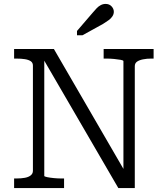

<svg xmlns="http://www.w3.org/2000/svg" viewBox="-20 -960 850 980"><path d="M52 0V-49H63Q88 -49 107 -52.5Q126 -56 137 -65Q148 -74 148 -88V-625Q148 -640 137 -647.5Q126 -655 107 -658Q88 -661 63 -661H52V-710H255L621 -79L610 -74V-648Q610 -652 596.5 -654.5Q583 -657 563 -659Q543 -661 523 -661H509V-710H764V-661H753Q729 -661 709.5 -657Q690 -653 679 -645Q668 -637 668 -622V0H584L191 -676L206 -677V-62Q206 -59 220 -56Q234 -53 254.5 -51Q275 -49 293 -49H307V0ZM453 -895 373 -802V-780H401L506 -838Q522 -848 534.5 -857Q547 -866 554 -877Q561 -888 561 -900Q561 -915 549.5 -927.5Q538 -940 519 -940Q506 -940 494.5 -934Q483 -928 473.5 -918Q464 -908 453 -895Z"/></svg>

Font: Roboto Serif 20pt Light
Style: Regular
Weight: 300
Version: Version 1.008